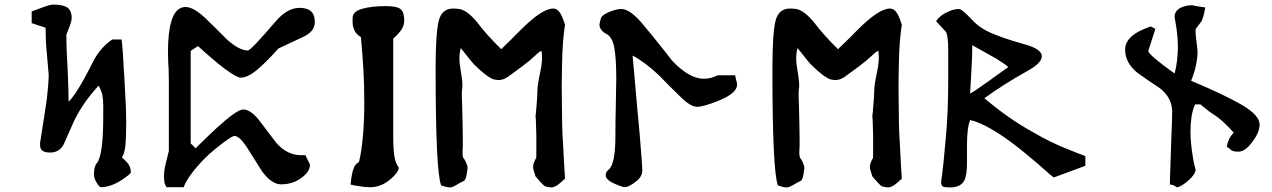

<svg xmlns="http://www.w3.org/2000/svg" viewBox="-20 -945 5626 849"><path d="M558.6 -183.6Q558.6 -175.8 518.6 -149.4Q468.8 -117.2 425.8 -117.2Q419.9 -117.2 408.2 -135.7Q395.5 -155.3 395.5 -173.8Q395.5 -210 408.2 -223.6Q436.5 -257.8 436.5 -429.7Q436.5 -435.5 436.5 -442.4Q436.5 -448.2 436.5 -454.1Q436.5 -460.9 436.5 -467.8Q436.5 -473.6 436.5 -480.5Q436.5 -503.9 432.6 -525.4Q428.7 -543 416 -566.4Q346.7 -491.2 307.6 -410.2Q295.9 -382.8 284.2 -357.4Q272.5 -332 261.7 -306.6Q242.2 -270.5 202.1 -270.5Q176.8 -270.5 167 -279.3Q157.2 -286.1 157.2 -304.7Q157.2 -306.6 157.2 -308.6Q157.2 -311.5 157.2 -313.5Q159.2 -324.2 160.2 -332Q168.9 -386.7 175.8 -431.6Q182.6 -476.6 187.5 -510.7Q195.3 -580.1 195.3 -615.2Q195.3 -614.3 186.5 -715.8Q181.6 -762.7 181.6 -822.3Q161.1 -829.1 120.1 -842.8Q120.1 -855.5 120.1 -894.5Q124 -895.5 160.2 -909.2Q200.2 -924.8 215.8 -924.8Q260.7 -924.8 281.2 -909.2Q296.9 -894.5 296.9 -868.2Q296.9 -851.6 289.1 -832Q281.2 -809.6 273.4 -791Q273.4 -733.4 280.3 -609.4Q283.2 -541 283.2 -495.1Q321.3 -531.2 394.5 -677.7Q424.8 -735.4 476.6 -770.5Q490.2 -770.5 517.6 -770.5Q518.6 -769.5 523.4 -709Q525.4 -678.7 527.3 -640.6Q530.3 -602.5 532.2 -557.6Q538.1 -461.9 538.1 -407.2Q538.1 -340.8 534.2 -299.8Q529.3 -259.8 518.6 -250Q535.2 -234.4 543 -225.6Q558.6 -207 558.6 -183.6Q558.6 -183.6 558.6 -183.6Z M1372.1 -846.7Q1372.1 -804.7 1317.4 -780.3Q1215.8 -733.4 1210.9 -730.5Q1159.2 -671.9 1117.2 -636.7Q1075.2 -601.6 1043.9 -601.6Q1027.3 -601.6 972.7 -641.6Q922.9 -679.7 855.5 -741.2Q852.5 -739.3 838.9 -730.5Q824.2 -720.7 823.2 -719.7Q823.2 -584 823.2 -310.5Q832 -303.7 844.7 -289.1Q874 -317.4 895.5 -338.9Q918 -360.4 933.6 -375Q1027.3 -460.9 1054.7 -460.9Q1089.8 -460.9 1128.9 -409.2Q1166 -360.4 1203.1 -311.5Q1251 -258.8 1310.5 -258.8Q1316.4 -258.8 1321.3 -258.8Q1327.1 -258.8 1331.1 -258.8Q1335 -250 1335.9 -247.1Q1350.6 -219.7 1350.6 -216.8Q1350.6 -187.5 1317.4 -162.1Q1278.3 -129.9 1222.7 -129.9Q1182.6 -129.9 1140.6 -184.6Q1110.4 -231.4 1075.2 -288.1Q1040 -343.8 1016.6 -343.8Q1005.9 -343.8 960 -308.6Q904.3 -266.6 865.2 -223.6Q810.5 -164.1 792 -117.2Q766.6 -117.2 715.8 -117.2Q715.8 -120.1 710.9 -127Q705.1 -136.7 705.1 -170.9Q705.1 -186.5 710.9 -213.9Q726.6 -277.3 726.6 -277.3Q726.6 -381.8 726.6 -589.8Q726.6 -604.5 725.6 -641.6Q723.6 -663.1 723.6 -681.6Q722.7 -699.2 722.7 -713.9Q722.7 -800.8 737.3 -849.6Q755.9 -914.1 800.8 -914.1Q835.9 -914.1 889.6 -863.3Q913.1 -839.8 936.5 -817.4Q960 -793.9 983.4 -770.5Q1038.1 -721.7 1076.2 -721.7Q1088.9 -721.7 1198.2 -849.6Q1250 -910.2 1303.7 -910.2Q1343.8 -910.2 1360.4 -889.6Q1372.1 -875 1372.1 -846.7Z M1767.6 -855.5Q1767.6 -830.1 1752 -809.6Q1739.3 -792 1718.8 -774.4Q1718.8 -629.9 1718.8 -340.8Q1718.8 -278.3 1725.6 -244.1Q1730.5 -221.7 1743.2 -204.1Q1743.2 -184.6 1710 -155.3Q1667 -117.2 1617.2 -117.2Q1594.7 -117.2 1572.3 -121.1Q1543.9 -125 1530.3 -128.9Q1535.2 -191.4 1551.8 -215.8Q1557.6 -223.6 1567.4 -228.5Q1579.1 -276.4 1585 -345.7Q1590.8 -416 1590.8 -488.3Q1590.8 -577.1 1586.9 -637.7Q1585 -671.9 1582 -708Q1579.1 -743.2 1576.2 -780.3Q1552.7 -795.9 1546.9 -811.5Q1539.1 -829.1 1539.1 -845.7Q1539.1 -854.5 1539.1 -858.4Q1539.1 -863.3 1539.1 -864.3Q1539.1 -894.5 1582 -906.2Q1623 -918 1686.5 -918Q1735.4 -918 1752 -904.3Q1767.6 -889.6 1767.6 -855.5Z M2478.5 -155.3Q2460 -137.7 2448.2 -128.9Q2431.6 -116.2 2416 -116.2Q2415 -116.2 2402.3 -118.2Q2388.7 -121.1 2385.7 -124Q2375 -133.8 2348.6 -164.1Q2344.7 -175.8 2338.9 -194.3Q2334 -213.9 2344.7 -234.4Q2350.6 -247.1 2350.6 -245.1Q2351.6 -242.2 2351.6 -277.3Q2351.6 -301.8 2351.6 -348.6Q2351.6 -361.3 2349.6 -409.2Q2347.7 -458 2347.7 -434.6Q2347.7 -411.1 2351.6 -466.8Q2356.4 -521.5 2356.4 -544.9Q2356.4 -567.4 2368.2 -623Q2380.9 -677.7 2375 -718.8Q2370.1 -721.7 2347.7 -700.2Q2325.2 -678.7 2290 -652.3Q2254.9 -626 2227.5 -606.4Q2199.2 -585.9 2169.9 -592.8Q2157.2 -592.8 2130.9 -612.3Q2104.5 -631.8 2076.2 -660.2Q2059.6 -678.7 2043.9 -699.2Q2028.3 -719.7 2017.6 -732.4Q2005.9 -694.3 2016.6 -636.7Q2026.4 -579.1 2024.4 -560.5Q2020.5 -540 2023.4 -484.4Q2025.4 -429.7 2025.4 -406.2Q2025.4 -388.7 2026.4 -340.8Q2027.3 -293 2025.4 -278.3Q2024.4 -249 2031.2 -243.2Q2037.1 -238.3 2046.9 -210.9Q2048.8 -201.2 2043.9 -175.8Q2040 -151.4 2032.2 -145.5Q2016.6 -138.7 1996.1 -126Q1979.5 -116.2 1968.8 -116.2Q1956.1 -116.2 1930.7 -125Q1906.2 -187.5 1906.2 -640.6Q1906.2 -796.9 1919.9 -852.5Q1933.6 -907.2 1983.4 -907.2Q1997.1 -907.2 2011.7 -905.3Q2046.9 -898.4 2089.8 -846.7Q2129.9 -793 2196.3 -727.5Q2204.1 -735.4 2226.6 -756.8Q2249 -778.3 2282.2 -812.5Q2377 -907.2 2425.8 -907.2Q2445.3 -907.2 2458 -885.7Q2468.8 -867.2 2478.5 -835Q2470.7 -788.1 2466.8 -713.9Q2465.8 -675.8 2464.8 -637.7Q2463.9 -599.6 2463.9 -562.5Q2463.9 -517.6 2464.8 -474.6Q2465.8 -431.6 2465.8 -392.6Q2466.8 -352.5 2469.7 -308.6Q2472.7 -264.6 2474.6 -216.8Q2475.6 -192.4 2478.5 -155.3Q2478.5 -155.3 2478.5 -155.3Z M3239.3 -570.3Q3239.3 -533.2 3158.2 -500Q3090.8 -472.7 3062.5 -472.7Q3033.2 -472.7 2988.3 -517.6Q2936.5 -567.4 2895.5 -610.4Q2833 -669.9 2777.3 -699.2Q2777.3 -694.3 2788.1 -578.1Q2792 -535.2 2796.9 -477.5Q2801.8 -419.9 2808.6 -350.6Q2820.3 -210 2820.3 -192.4Q2820.3 -165 2794.9 -144.5Q2761.7 -117.2 2739.3 -117.2Q2715.8 -124 2699.2 -131.8Q2658.2 -149.4 2658.2 -170.9Q2658.2 -184.6 2671.9 -195.3Q2701.2 -219.7 2701.2 -343.8Q2701.2 -410.2 2703.1 -480.5Q2703.1 -515.6 2704.1 -544.9Q2704.1 -573.2 2705.1 -594.7Q2705.1 -686.5 2696.3 -734.4Q2687.5 -783.2 2658.2 -796.9Q2642.6 -805.7 2637.7 -815.4Q2630.9 -824.2 2630.9 -835.9Q2630.9 -840.8 2633.8 -851.6Q2636.7 -860.4 2636.7 -861.3Q2636.7 -875 2669.9 -890.6Q2705.1 -905.3 2727.5 -905.3Q2769.5 -905.3 2833 -825.2Q2863.3 -789.1 2892.6 -752Q2922.9 -714.8 2951.2 -677.7Q3027.3 -596.7 3092.8 -596.7Q3123 -596.7 3154.3 -612.3Q3179.7 -612.3 3230.5 -612.3Q3231.4 -605.5 3235.4 -590.8Q3239.3 -578.1 3239.3 -570.3Z M3967.8 -155.3Q3949.2 -137.7 3937.5 -128.9Q3920.9 -116.2 3905.3 -116.2Q3904.3 -116.2 3891.6 -118.2Q3877.9 -121.1 3875 -124Q3864.3 -133.8 3837.9 -164.1Q3834 -175.8 3828.1 -194.3Q3823.2 -213.9 3834 -234.4Q3839.8 -247.1 3839.8 -245.1Q3840.8 -242.2 3840.8 -277.3Q3840.8 -301.8 3840.8 -348.6Q3840.8 -361.3 3838.9 -409.2Q3836.9 -458 3836.9 -434.6Q3836.9 -411.1 3840.8 -466.8Q3845.7 -521.5 3845.7 -544.9Q3845.7 -567.4 3857.4 -623Q3870.1 -677.7 3864.3 -718.8Q3859.4 -721.7 3836.9 -700.2Q3814.5 -678.7 3779.3 -652.3Q3744.1 -626 3716.8 -606.4Q3688.5 -585.9 3659.2 -592.8Q3646.5 -592.8 3620.1 -612.3Q3593.8 -631.8 3565.4 -660.2Q3548.8 -678.7 3533.2 -699.2Q3517.6 -719.7 3506.8 -732.4Q3495.1 -694.3 3505.9 -636.7Q3515.6 -579.1 3513.7 -560.5Q3509.8 -540 3512.7 -484.4Q3514.6 -429.7 3514.6 -406.2Q3514.6 -388.7 3515.6 -340.8Q3516.6 -293 3514.6 -278.3Q3513.7 -249 3520.5 -243.2Q3526.4 -238.3 3536.1 -210.9Q3538.1 -201.2 3533.2 -175.8Q3529.3 -151.4 3521.5 -145.5Q3505.9 -138.7 3485.4 -126Q3468.8 -116.2 3458 -116.2Q3445.3 -116.2 3419.9 -125Q3395.5 -187.5 3395.5 -640.6Q3395.5 -796.9 3409.2 -852.5Q3422.9 -907.2 3472.7 -907.2Q3486.3 -907.2 3501 -905.3Q3536.1 -898.4 3579.1 -846.7Q3619.1 -793 3685.5 -727.5Q3693.4 -735.4 3715.8 -756.8Q3738.3 -778.3 3771.5 -812.5Q3866.2 -907.2 3915 -907.2Q3934.6 -907.2 3947.3 -885.7Q3958 -867.2 3967.8 -835Q3960 -788.1 3956.1 -713.9Q3955.1 -675.8 3954.1 -637.7Q3953.1 -599.6 3953.1 -562.5Q3953.1 -517.6 3954.1 -474.6Q3955.1 -431.6 3955.1 -392.6Q3956.1 -352.5 3959 -308.6Q3961.9 -264.6 3963.9 -216.8Q3964.8 -192.4 3967.8 -155.3Q3967.8 -155.3 3967.8 -155.3Z M4779.3 -211.9Q4744.1 -199.2 4639.6 -160.2Q4637.7 -160.2 4570.3 -219.7Q4481.4 -295.9 4423.8 -335.9Q4327.1 -402.3 4269.5 -414.1Q4260.7 -387.7 4258.8 -364.3Q4255.9 -337.9 4255.9 -306.6Q4255.9 -298.8 4255.9 -288.1Q4255.9 -277.3 4255.9 -262.7Q4255.9 -249 4255.9 -238.3Q4255.9 -227.5 4255.9 -222.7Q4255.9 -168.9 4243.2 -145.5Q4226.6 -116.2 4181.6 -116.2Q4157.2 -116.2 4149.4 -120.1Q4141.6 -124 4141.6 -141.6Q4153.3 -225.6 4162.1 -334Q4172.9 -449.2 4172.9 -585.9Q4172.9 -605.5 4172.9 -624Q4172.9 -642.6 4172.9 -660.2Q4172.9 -676.8 4172.9 -692.4Q4172.9 -708 4172.9 -722.7Q4172.9 -785.2 4163.1 -803.7Q4136.7 -832 4119.1 -851.6Q4137.7 -877.9 4167 -890.6Q4196.3 -905.3 4220.7 -905.3Q4233.4 -905.3 4276.4 -859.4Q4304.7 -828.1 4342.8 -808.6Q4400.4 -779.3 4517.6 -747.1Q4586.9 -726.6 4586.9 -696.3Q4586.9 -668 4529.3 -634.8Q4414.1 -570.3 4333 -510.7Q4440.4 -418.9 4551.8 -358.4Q4627.9 -313.5 4709 -282.2Q4747.1 -266.6 4779.3 -254.9Q4779.3 -240.2 4779.3 -211.9ZM4438.5 -648.4Q4426.8 -660.2 4383.8 -686.5Q4339.8 -711.9 4279.3 -745.1Q4279.3 -690.4 4275.4 -633.8Q4274.4 -604.5 4272.5 -579.1Q4270.5 -552.7 4269.5 -531.2Q4297.9 -546.9 4323.2 -566.4Q4352.5 -585.9 4380.9 -607.4Q4409.2 -627.9 4438.5 -648.4Z M5549.8 -394.5Q5549.8 -359.4 5517.6 -317.4Q5486.3 -274.4 5456.1 -274.4Q5430.7 -274.4 5422.9 -282.2Q5415 -290 5404.3 -295.9Q5412.1 -335.9 5435.5 -358.4Q5384.8 -415 5348.6 -437.5Q5327.1 -450.2 5288.1 -483.4Q5280.3 -483.4 5264.6 -483.4Q5253.9 -460.9 5249 -429.7Q5244.1 -397.5 5244.1 -365.2Q5244.1 -313.5 5254.9 -249Q5256.8 -230.5 5266.6 -195.3Q5266.6 -174.8 5234.4 -146.5Q5201.2 -117.2 5182.6 -117.2Q5177.7 -121.1 5174.8 -123Q5164.1 -128.9 5153.3 -128.9Q5153.3 -157.2 5155.3 -207Q5157.2 -256.8 5159.2 -327.1Q5163.1 -411.1 5163.1 -452.1Q5163.1 -511.7 5109.4 -554.7Q5084 -571.3 5059.6 -587.9Q5034.2 -605.5 5009.8 -623Q4955.1 -667 4955.1 -725.6Q4955.1 -767.6 5002 -797.9Q5024.4 -812.5 5068.4 -828.1Q5075.2 -824.2 5088.9 -817.4Q5081.1 -793 5057.6 -719.7Q5057.6 -703.1 5173.8 -620.1Q5180.7 -643.6 5184.6 -675.8Q5188.5 -710.9 5188.5 -733.4Q5188.5 -780.3 5180.7 -829.1Q5177.7 -846.7 5173.8 -870.1Q5173.8 -894.5 5197.3 -909.2Q5221.7 -921.9 5252 -921.9Q5263.7 -918.9 5269.5 -918Q5298.8 -913.1 5309.6 -912.1Q5300.8 -862.3 5292 -849.6Q5275.4 -828.1 5267.6 -817.4Q5266.6 -813.5 5266.6 -801.8Q5266.6 -793.9 5270.5 -761.7Q5275.4 -726.6 5275.4 -715.8Q5275.4 -690.4 5268.6 -657.2Q5262.7 -627 5247.1 -587.9Q5395.5 -525.4 5472.7 -480.5Q5549.8 -434.6 5549.8 -394.5Q5549.8 -394.5 5549.8 -394.5Z"/></svg>

Font: Tolkien Dwarf Runes
Style: Regular
Weight: 400
Version: Regular